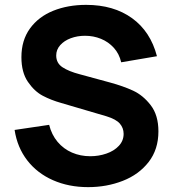

<svg xmlns="http://www.w3.org/2000/svg" viewBox="-20 -754 711 789"><path d="M40 -220 182 -241Q192 -200.5 216.5 -171.2Q241 -142 275.8 -127Q310.5 -112 351 -112Q385.5 -112 417 -122.8Q448.5 -133.5 468.2 -154.5Q488 -175.5 488 -204Q488 -228 472.5 -246Q457 -264 418 -276L231 -331Q190 -342.5 155.8 -360.5Q121.5 -378.5 94.8 -417.5Q68 -456.5 68 -519Q68 -588.5 103.2 -637Q138.5 -685.5 198.8 -709.8Q259 -734 334 -734Q447 -734 522.8 -679.2Q598.5 -624.5 625 -523L478 -498Q470 -533 447.8 -557.5Q425.5 -582 394.8 -594.5Q364 -607 329.5 -607Q298 -607 271 -597Q244 -587 227.5 -568.5Q211 -550 211 -526Q211 -494.5 237 -477.5Q263 -460.5 307 -449L432 -415Q485.5 -400.5 526.8 -381.5Q568 -362.5 599.5 -321.5Q631 -280.5 631 -214Q631 -140 590.8 -88.2Q550.5 -36.5 484.5 -10.8Q418.5 15 342 15Q262.5 15 197.8 -13.5Q133 -42 92 -95Q51 -148 40 -220Z"/></svg>

Font: Hauora ExtraBold
Style: Regular
Weight: 800
Designer: Wayne Shih
Foundry: WCYS
Version: Version 1.001